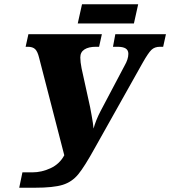

<svg xmlns="http://www.w3.org/2000/svg" viewBox="-20 -874 797 899"><path d="M85 -67H132Q175 -67 217 -86.5Q259 -106 281 -147L163 -604Q156 -633 144.5 -644Q133 -655 110 -655H100L113 -714H457L444 -655H429Q395 -655 375.5 -642.5Q356 -630 356 -605Q356 -584 362 -554L402 -372Q403 -366 409.5 -331Q416 -296 418 -272Q429 -312 451 -354L563 -566Q581 -597 581 -622Q581 -639 568.5 -647Q556 -655 530 -655H509L520 -714H757L744 -655H729Q704 -655 689 -640.5Q674 -626 648 -580L424 -181Q376 -94 346.5 -58Q317 -22 273.5 -8.5Q230 5 143 5H70ZM364 -854H627L607 -764H344Z"/></svg>

Font: Noto Serif NarrowBlack
Style: Italic
Weight: 900
Width: 4
Italic angle: -12°
Designer: Monotype Design Team
Foundry: Monotype Imaging Inc.
Version: Version 1.001